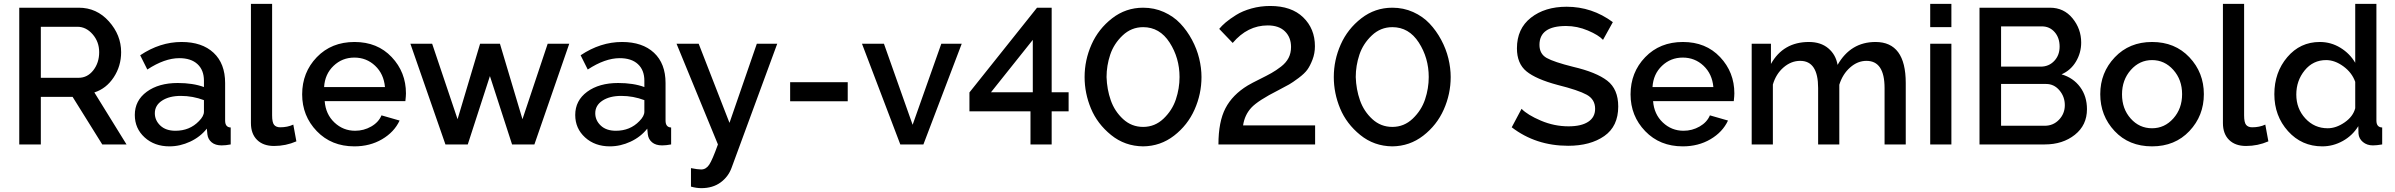

<svg xmlns="http://www.w3.org/2000/svg" viewBox="-20 -750 12434 997"><path d="M80 0V-710H389Q482 -710 545.5 -639Q609 -568 609 -479Q609 -407 570.5 -348.5Q532 -290 470 -270L637 0H511L357 -247H192V0ZM192 -346H388Q434 -346 464.5 -385Q495 -424 495 -479Q495 -533 461 -572Q427 -611 382 -611H192Z M680 -153Q680 -228 742 -273.5Q804 -319 903 -319Q982 -319 1039 -298V-331Q1039 -386 1005.5 -417Q972 -448 911 -448Q835 -448 745 -389L708 -463Q811 -532 923 -532Q1029 -532 1089 -476Q1149 -420 1149 -319V-124Q1149 -89 1178 -88V0Q1152 5 1131 5Q1098 5 1079 -11Q1060 -27 1057 -52L1054 -82Q1020 -39 967.5 -14.5Q915 10 860 10Q782 10 731 -36.5Q680 -83 680 -153ZM1013 -121Q1039 -147 1039 -170V-230Q981 -252 919 -252Q859 -252 821.5 -227.5Q784 -203 784 -162Q784 -125 812.5 -98Q841 -71 891 -71Q965 -71 1013 -121Z M1283 -730H1393V-151Q1393 -114 1403.5 -101.5Q1414 -89 1435 -89Q1473 -89 1503 -103L1519 -16Q1464 8 1403 8Q1347 8 1315 -23.5Q1283 -55 1283 -111Z M1820 10Q1701 10 1625 -69Q1549 -148 1549 -260Q1549 -374 1625 -453Q1701 -532 1821 -532Q1940 -532 2014 -453.5Q2088 -375 2088 -265Q2088 -252 2085 -225H1666Q1671 -157 1716.5 -114Q1762 -71 1824 -71Q1869 -71 1907.5 -93Q1946 -115 1961 -151L2055 -124Q2027 -64 1964 -27Q1901 10 1820 10ZM1663 -298H1979Q1973 -366 1928 -408.5Q1883 -451 1820 -451Q1757 -451 1712 -408Q1667 -365 1663 -298Z M2639 0 2524 -355 2409 0H2293L2111 -523H2224L2356 -131L2473 -523H2576L2693 -131L2824 -523H2936L2755 0Z M2967 -153Q2967 -228 3029 -273.5Q3091 -319 3190 -319Q3269 -319 3326 -298V-331Q3326 -386 3292.5 -417Q3259 -448 3198 -448Q3122 -448 3032 -389L2995 -463Q3098 -532 3210 -532Q3316 -532 3376 -476Q3436 -420 3436 -319V-124Q3436 -89 3465 -88V0Q3439 5 3418 5Q3385 5 3366 -11Q3347 -27 3344 -52L3341 -82Q3307 -39 3254.5 -14.5Q3202 10 3147 10Q3069 10 3018 -36.5Q2967 -83 2967 -153ZM3300 -121Q3326 -147 3326 -170V-230Q3268 -252 3206 -252Q3146 -252 3108.5 -227.5Q3071 -203 3071 -162Q3071 -125 3099.5 -98Q3128 -71 3178 -71Q3252 -71 3300 -121Z M3568 123Q3603 130 3621 130Q3646 130 3662.5 105.5Q3679 81 3708 0L3493 -523H3608L3768 -112L3910 -523H4016L3779 121Q3762 168 3721.5 197.5Q3681 227 3622 227Q3596 227 3568 219Z M4083 -224V-323H4382V-224Z M4655 0 4456 -523H4570L4719 -102L4868 -523H4974L4775 0Z M5331 0V-172H5014V-270L5365 -710H5441V-271H5529V-172H5441V0ZM5126 -271H5343V-543Z M5612 -350Q5612 -438 5648 -519Q5684 -600 5755 -655Q5826 -710 5916 -710Q5974 -710 6024 -687.5Q6074 -665 6109 -628Q6144 -591 6169.5 -543.5Q6195 -496 6207 -446.5Q6219 -397 6219 -350Q6219 -262 6183 -181Q6147 -100 6076.5 -45.5Q6006 9 5916 10Q5821 9 5749.5 -49Q5678 -107 5645 -186.5Q5612 -266 5612 -350ZM5916 -91Q5977 -91 6022 -134Q6067 -177 6086 -234Q6105 -291 6105 -350Q6105 -449 6053.5 -529Q6002 -609 5916 -609Q5855 -609 5809.5 -566Q5764 -523 5745 -466Q5726 -409 5726 -350Q5728 -286 5748 -229Q5768 -172 5812 -131.5Q5856 -91 5916 -91Z M6307 0Q6307 -118 6343.5 -188Q6380 -258 6459 -306Q6481 -319 6519.5 -338Q6558 -357 6582 -370.5Q6606 -384 6632 -404Q6658 -424 6671 -449Q6684 -474 6684 -506Q6684 -556 6652.5 -587Q6621 -618 6563 -618Q6458 -618 6381 -527L6311 -600Q6324 -616 6344.5 -633.5Q6365 -651 6398.5 -672Q6432 -693 6478.5 -706Q6525 -719 6576 -719Q6686 -719 6747 -660Q6808 -601 6808 -510Q6808 -473 6795.5 -440.5Q6783 -408 6768.5 -388Q6754 -368 6722.5 -344.5Q6691 -321 6674 -311.5Q6657 -302 6619 -282Q6512 -228 6477.5 -190.5Q6443 -153 6435 -99H6809V0Z M6906 -350Q6906 -438 6942 -519Q6978 -600 7049 -655Q7120 -710 7210 -710Q7268 -710 7318 -687.5Q7368 -665 7403 -628Q7438 -591 7463.5 -543.5Q7489 -496 7501 -446.5Q7513 -397 7513 -350Q7513 -262 7477 -181Q7441 -100 7370.5 -45.5Q7300 9 7210 10Q7115 9 7043.5 -49Q6972 -107 6939 -186.5Q6906 -266 6906 -350ZM7210 -91Q7271 -91 7316 -134Q7361 -177 7380 -234Q7399 -291 7399 -350Q7399 -449 7347.5 -529Q7296 -609 7210 -609Q7149 -609 7103.5 -566Q7058 -523 7039 -466Q7020 -409 7020 -350Q7022 -286 7042 -229Q7062 -172 7106 -131.5Q7150 -91 7210 -91Z M8304 -543Q8281 -568 8225.5 -591.5Q8170 -615 8112 -615Q7974 -615 7974 -517Q7974 -470 8011.5 -449Q8049 -428 8149 -403Q8269 -375 8326 -331Q8383 -287 8383 -197Q8383 -94 8310.5 -43.5Q8238 7 8123 7Q7955 7 7830 -89L7881 -185Q7912 -153 7981.5 -123.5Q8051 -94 8125 -94Q8191 -94 8227 -117.5Q8263 -141 8263 -185Q8263 -234 8219.5 -258Q8176 -282 8068 -309Q7956 -339 7906.5 -379.5Q7857 -420 7857 -499Q7857 -601 7929.5 -658Q8002 -715 8115 -715Q8247 -715 8355 -635Z M8718 10Q8599 10 8523 -69Q8447 -148 8447 -260Q8447 -374 8523 -453Q8599 -532 8719 -532Q8838 -532 8912 -453.5Q8986 -375 8986 -265Q8986 -252 8983 -225H8564Q8569 -157 8614.5 -114Q8660 -71 8722 -71Q8767 -71 8805.5 -93Q8844 -115 8859 -151L8953 -124Q8925 -64 8862 -27Q8799 10 8718 10ZM8561 -298H8877Q8871 -366 8826 -408.5Q8781 -451 8718 -451Q8655 -451 8610 -408Q8565 -365 8561 -298Z M9876 0H9766V-293Q9766 -434 9672 -434Q9626 -434 9587 -399.5Q9548 -365 9531 -310V0H9421V-293Q9421 -434 9328 -434Q9281 -434 9241.5 -400Q9202 -366 9186 -311V0H9076V-523H9176V-418Q9240 -532 9373 -532Q9435 -532 9474 -499Q9513 -466 9522 -413Q9590 -532 9719 -532Q9876 -532 9876 -319Z M10003 -609V-730H10113V-609ZM10003 0V-523H10113V0Z M10598 0H10259V-710H10625Q10697 -710 10742 -655Q10787 -600 10787 -529Q10787 -476 10760 -430.5Q10733 -385 10685 -364Q10746 -346 10781.5 -298Q10817 -250 10817 -183Q10817 -100 10754 -50Q10691 0 10598 0ZM10371 -613V-404H10577Q10619 -404 10647 -433.5Q10675 -463 10675 -508Q10675 -554 10649 -583.5Q10623 -613 10583 -613ZM10605 -314H10371V-97H10598Q10642 -97 10672 -128.5Q10702 -160 10702 -204Q10702 -248 10674 -281Q10646 -314 10605 -314Z M11155 -532Q11274 -532 11349 -452.5Q11424 -373 11424 -261Q11424 -149 11349 -69.5Q11274 10 11155 10Q11035 10 10960.5 -69.5Q10886 -149 10886 -261Q10886 -373 10961.5 -452.5Q11037 -532 11155 -532ZM11155 -84Q11220 -84 11265.5 -135Q11311 -186 11311 -261Q11311 -336 11265.5 -387Q11220 -438 11155 -438Q11090 -438 11044.5 -386.5Q10999 -335 10999 -260Q10999 -185 11044 -134.5Q11089 -84 11155 -84Z M11523 -730H11633V-151Q11633 -114 11643.5 -101.5Q11654 -89 11675 -89Q11713 -89 11743 -103L11759 -16Q11704 8 11643 8Q11587 8 11555 -23.5Q11523 -55 11523 -111Z M12026 -532Q12084 -532 12133 -502Q12182 -472 12210 -424V-730H12320V-124Q12320 -89 12350 -88V0Q12321 5 12302 5Q12271 5 12250 -12.5Q12229 -30 12227 -56L12226 -95Q12196 -46 12145.5 -18Q12095 10 12039 10Q11932 10 11861 -69Q11790 -148 11790 -261Q11790 -374 11857 -453Q11924 -532 12026 -532ZM12210 -188V-325Q12193 -373 12148.5 -405.5Q12104 -438 12059 -438Q11991 -438 11947.5 -384.5Q11904 -331 11904 -259Q11904 -186 11951 -135Q11998 -84 12067 -84Q12111 -84 12155 -114.5Q12199 -145 12210 -188Z"/></svg>

Font: Raleway-v4020 SemiBold
Style: Regular
Weight: 600
Designer: Matt McInerney, Pablo Impallari, Rodrigo Fuenzalida
Foundry: Matt McInerney, Pablo Impallari, Rodrigo Fuenzalida
Version: Version 4.020;PS 004.020;hotconv 1.0.88;makeotf.lib2.5.64775